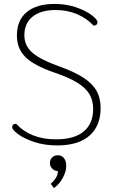

<svg xmlns="http://www.w3.org/2000/svg" viewBox="-20 -730 576 977"><path d="M42 -82Q42 -100 62 -100Q136 -21 265 -21Q358 -21 406 -61Q454 -101 454 -175Q454 -219 435 -251Q416 -283 373 -309.5Q330 -336 256 -361Q152 -397 109 -440Q66 -483 66 -549Q66 -627 116 -668.5Q166 -710 258 -710Q318 -710 368 -692.5Q418 -675 447 -652.5Q476 -630 476 -618Q476 -600 456 -600Q420 -638 371 -658.5Q322 -679 263 -679Q187 -679 145.5 -645Q104 -611 104 -551Q104 -498 144 -462.5Q184 -427 282 -392Q360 -364 405.5 -334Q451 -304 471.5 -267.5Q492 -231 492 -180Q492 -89 435 -39.5Q378 10 272 10Q206 10 154 -7.5Q102 -25 72 -47.5Q42 -70 42 -82ZM238 205Q254 192 265 174Q276 156 274 140Q257 140 245.5 128Q234 116 234 99Q234 82 245.5 71Q257 60 274 60Q293 60 305 74Q317 88 317 115Q317 143 299 176Q281 209 254 227Z"/></svg>

Font: Thasadith
Style: Regular
Weight: 400
Designer: Cadson Demak Co.,Ltd.
Foundry: Cadson Demak Co.,Ltd.
Version: Version 1.000; ttfautohint (v1.6)